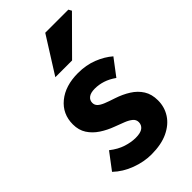

<svg xmlns="http://www.w3.org/2000/svg" viewBox="-234 -826 911 911"><g transform="rotate(-45 221.5 -370.5)"><path d="M211.3 12Q161.7 12 110 -7.2Q58.2 -26.5 20.8 -62.2L83.3 -144.9Q117.4 -118.2 150.9 -107.5Q184.3 -96.7 214.9 -96.7Q247.8 -96.7 262.7 -108.4Q277.6 -120 277.6 -139.4Q277.6 -155.8 264.5 -166.9Q251.3 -178 229.6 -186.6Q207.9 -195.3 180.7 -205.3Q145.3 -218.3 115.3 -238Q85.2 -257.7 66.8 -286Q48.5 -314.3 48.5 -352.8Q48.5 -422.6 100.6 -465.4Q152.7 -508.1 238 -508.1Q291.8 -508.1 336.6 -490.5Q381.3 -472.9 412.9 -445.3L350.4 -362.7Q323.1 -382.1 296.1 -390.8Q269.1 -399.4 242.6 -399.4Q213.9 -399.4 199.9 -388.4Q185.9 -377.5 185.9 -359.8Q185.9 -345.6 195.8 -335.7Q205.6 -325.9 226.1 -317.5Q246.7 -309.1 278.2 -299Q316.2 -286.4 347.4 -266.8Q378.6 -247.2 396.9 -218.2Q415.1 -189.2 415.1 -148Q415.1 -103.1 391.7 -66.9Q368.4 -30.8 323.1 -9.4Q277.8 12 211.3 12ZM148.1 -570 263.4 -753H418.4L427 -737.4L260.5 -570Z"/></g></svg>

Font: Source Sans 3 VF
Style: Regular
Weight: 200
Designer: Paul D. Hunt
Foundry: Adobe
Version: Version 3.046;hotconv 1.0.118;makeotfexe 2.5.65603